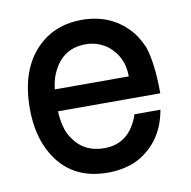

<svg xmlns="http://www.w3.org/2000/svg" viewBox="-68 -606 691 695"><g transform="rotate(-10 278.0 -258.5)"><path d="M134.3 -227.5Q135.7 -197.3 142.3 -171.9Q148.9 -146.5 160.2 -129.9Q199.7 -66.9 276.9 -66.9Q370.6 -66.9 405.3 -168.9H500.5Q489.3 -105 456.1 -61.5Q422.9 -18.1 372.6 4.4Q328.1 22.5 273.9 22.5Q137.7 22.5 74.7 -88.4Q35.6 -156.7 35.6 -254.9Q35.6 -412.6 129.4 -489.7Q189 -538.6 275.9 -538.6Q333.5 -538.6 378.7 -517.6Q423.8 -496.6 457 -456.1Q466.8 -443.4 474.9 -429Q482.9 -414.6 489.3 -399.9Q499 -372.6 504.6 -328.6Q510.3 -284.7 510.3 -227.5ZM408.2 -300.8Q408.2 -302.2 408.4 -304Q408.7 -305.7 408.7 -306.6V-307.6H415ZM408.7 -307.6Q408.7 -344.2 395 -373Q381.3 -401.9 355 -422.9Q318.8 -449.2 274.9 -449.2Q195.8 -449.2 158.7 -380.4Q141.1 -349.6 136.7 -307.6Z"/></g></svg>

Font: SolaimanLipi
Style: Bold
Weight: 700
Designer: Solaiman Karim
Foundry: Al Mamun Sumon
Version: Version 2.000